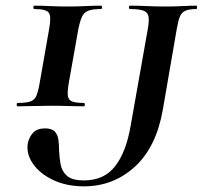

<svg xmlns="http://www.w3.org/2000/svg" viewBox="-20 -645 717 679"><path d="M277 14Q216 14 169 -8Q122 -30 97.5 -64.5Q73 -99 78 -136Q82 -159 96.5 -175Q111 -191 139 -191Q163 -191 173.5 -180Q184 -169 186.5 -151Q189 -133 189 -112Q190 -87 194.5 -63Q199 -39 217 -23Q235 -7 277 -7Q348 -7 387 -57Q426 -107 442 -200L503 -544Q508 -573 505 -587.5Q502 -602 487 -607.5Q472 -613 440 -613Q436 -613 436 -619Q436 -625 440 -625Q468 -625 499.5 -623.5Q531 -622 566 -622Q598 -622 625.5 -623.5Q653 -625 674 -625Q677 -625 677 -619Q677 -613 674 -613Q649 -613 635.5 -607Q622 -601 616 -586Q610 -571 605 -542L556 -258Q533 -125 457 -55.5Q381 14 277 14ZM43 -269Q39 -269 39 -275Q39 -281 43 -281Q72 -281 87 -286Q102 -291 108.5 -306Q115 -321 120 -350L154 -544Q162 -587 152.5 -600Q143 -613 102 -613Q98 -613 98 -619Q98 -625 102 -625Q127 -625 156.5 -623.5Q186 -622 219 -622Q254 -622 283.5 -623.5Q313 -625 336 -625Q341 -625 341 -619Q341 -613 336 -613Q307 -613 292 -607Q277 -601 270 -586Q263 -571 257 -542L223 -350Q218 -321 220 -306Q222 -291 235.5 -286Q249 -281 276 -281Q280 -281 280 -275Q280 -269 276 -269Q252 -269 223 -270Q194 -271 159 -271Q127 -271 97 -270Q67 -269 43 -269Z"/></svg>

Font: Cormorant Light
Style: Italic
Weight: 300
Italic angle: -10°
Designer: Christian Thalmann (Catharsis Fonts)
Foundry: Catharsis Fonts
Version: Version 4.000